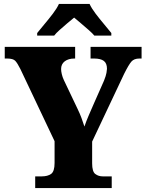

<svg xmlns="http://www.w3.org/2000/svg" viewBox="-20 -951 738 971"><path d="M158 0V-59H191Q221 -59 238.5 -71.5Q256 -84 256 -127V-237L83 -602Q68 -632 57 -643.5Q46 -655 16 -655H4V-714H360V-655H356Q326 -655 307.5 -641Q289 -627 289 -602Q289 -591 292.5 -576Q296 -561 303 -546L372 -401Q385 -374 392 -354.5Q399 -335 407 -311Q416 -338 429 -368Q442 -398 456 -430L506 -543Q516 -568 518.5 -583Q521 -598 521 -603Q521 -631 505 -643Q489 -655 456 -655H438V-714H696V-655H685Q658 -655 644.5 -639.5Q631 -624 608 -578L446 -235V-125Q446 -83 462 -71Q478 -59 500 -59H545V0ZM168 -784Q183 -803 205 -829Q227 -855 247.5 -882Q268 -909 278 -931H433Q443 -909 463.5 -882Q484 -855 506 -829Q528 -803 543 -784V-771H457Q449 -781 430 -798Q411 -815 390 -832.5Q369 -850 355 -862Q340 -850 320 -833Q300 -816 281.5 -799.5Q263 -783 254 -771H168Z"/></svg>

Font: Noto Serif SemiCondensed Black
Style: Regular
Weight: 900
Width: 4
Designer: Monotype Design Team
Foundry: Monotype Imaging Inc.
Version: Version 2.014; ttfautohint (v1.8.4.7-5d5b)